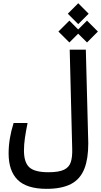

<svg xmlns="http://www.w3.org/2000/svg" viewBox="-20 -1003 630 1197"><path d="M271 174.3Q147 174.3 90.3 118.4Q33.7 62.5 33.7 -46.4Q33.7 -138.2 64.9 -236.3H151.9Q141.1 -183.1 135.3 -142.6Q129.4 -102.1 129.4 -64.5Q129.4 9.8 163.1 40.3Q196.8 70.8 281.7 70.8Q347.7 70.8 379.6 54.9Q411.6 39.1 421.6 7.1Q431.6 -24.9 430.2 -73.7L414.6 -693.4H515.1L529.8 -130.9Q530.3 -119.6 530.3 -108.9Q530.3 -13.7 506.8 46.9Q481 113.8 422.9 144Q364.7 174.3 271 174.3ZM522.5 -738.3 467.3 -793 412.6 -738.3 344.2 -806.2 412.6 -874.5 467.3 -819.3 522.5 -874.5 590.3 -806.2ZM467.8 -852.5 402.8 -917.5 467.8 -982.9 532.7 -917.5Z"/></svg>

Font: CaskaydiaMono NF
Style: Regular
Weight: 400
Designer: Aaron Bell
Foundry: Saja Typeworks
Version: Version 2111.001; ttfautohint (v1.8.4);Nerd Fonts 3.1.1